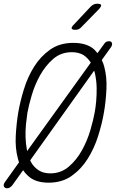

<svg xmlns="http://www.w3.org/2000/svg" viewBox="-43 -970 663 1030"><path d="M218 10Q145 10 107 -27Q92 -40 81 -57L23 24Q16 32 9.5 36Q3 40 -5 40Q-10 40 -14.5 38Q-19 36 -21.5 31.5Q-24 27 -23 20.5Q-22 14 -16 6L59 -99L53 -119Q38 -175 41.5 -241Q45 -307 55 -367Q65 -425 85 -490.5Q105 -556 139.5 -611.5Q174 -667 225.5 -703.5Q277 -740 350 -740Q424 -740 463 -704Q472 -695 480 -685L514 -732Q519 -741 526 -745Q533 -749 542 -749Q547 -749 551 -747Q555 -745 557 -740.5Q559 -736 558 -729.5Q557 -723 551 -715L503 -648Q511 -632 516 -613Q531 -558 528 -492.5Q525 -427 515 -369Q505 -309 484 -242Q463 -175 428 -119Q393 -63 341.5 -26.5Q290 10 218 10ZM227 -40Q284 -40 326 -76Q368 -112 396.5 -163.5Q425 -215 441.5 -271Q458 -327 465 -367Q470 -393 473 -427.5Q476 -462 475.5 -497.5Q475 -533 468 -568Q466 -580 462 -591L119 -110Q121 -105 123 -101Q138 -74 163.5 -57Q189 -40 227 -40ZM102 -159 444 -634Q429 -658 406 -674Q380 -690 342 -690Q284 -690 242.5 -654Q201 -618 172.5 -567Q144 -516 127.5 -460Q111 -404 104 -365Q100 -339 96.5 -304.5Q93 -270 94 -234Q95 -198 102 -163ZM362 -810Q344 -810 341.5 -817Q339 -824 353 -838L443 -934Q451 -942 459.5 -946Q468 -950 478 -950Q498 -950 499.5 -942.5Q501 -935 486 -919L393 -824Q387 -817 379 -813.5Q371 -810 362 -810Z"/></svg>

Font: Maple Mono Thin
Style: Italic
Weight: 250
Italic angle: -10°
Monospace: yes
Designer: subframe7536
Version: Version 7.000